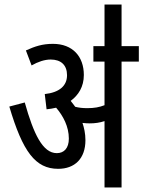

<svg xmlns="http://www.w3.org/2000/svg" viewBox="-20 -825 631 845"><path d="M356 -208C356 -238 350 -263 343 -284C353 -283 364 -282 374 -282C398 -282 419 -285 440 -292V0H515V-554H591V-622H515V-805H440V-622H391V-554H440V-362C417 -353 395 -349 364 -349C343 -349 327 -351 311 -355C304 -364 298 -373 291 -381C325 -406 349 -443 349 -495C349 -576 300 -632 213 -632C166 -632 134 -621 94 -603L119 -537C147 -553 176 -563 203 -563C249 -563 275 -538 275 -494C275 -447 241 -418 177 -411L185 -344C199 -345 213 -348 227 -351C258 -315 283 -268 283 -215C283 -173 262 -151 230 -151C168 -151 128 -235 89 -374L21 -356C80 -157 136 -82 236 -82C309 -82 356 -127 356 -208Z"/></svg>

Font: Noto Sans ExtraCondensed
Style: Italic
Weight: 400
Width: 2
Italic angle: -12°
Designer: Monotype Design Team
Foundry: Monotype Imaging Inc.
Version: Version 2.013